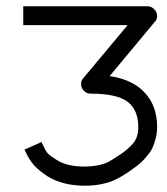

<svg xmlns="http://www.w3.org/2000/svg" viewBox="-20 -618 532 611"><path d="M85 -154 112 -166Q125 -137.5 131.8 -130Q138.5 -122.5 162 -108Q194.5 -88 248 -88Q303 -88 334 -108Q359.5 -124 370.5 -131.8Q381.5 -139.5 395.5 -153Q409.5 -166.5 414.8 -180.8Q420 -195 420 -214Q420 -268 386.2 -294Q352.5 -320 268 -320Q256 -320 247 -329Q238 -338 238 -350Q238 -362 245 -369L386 -538H54V-568V-598H450Q459.5 -598 467 -592Q480 -582 480 -567Q480 -556 473 -549L329 -376Q402 -365 441 -322.8Q480 -280.5 480 -214Q480 -195.5 475.8 -178.8Q471.5 -162 466.2 -149.8Q461 -137.5 450.2 -124.5Q439.5 -111.5 432 -104Q424.5 -96.5 410 -85.8Q395.5 -75 389 -70.8Q382.5 -66.5 367 -57Q319 -27 250 -27Q180.5 -27 131 -57Q105 -74 88.5 -92Q72 -110 58 -142Z"/></svg>

Font: IBM 3270 Semi-Condensed
Style: Condensed
Weight: 400
Monospace: yes
Version: Version 2.3.1